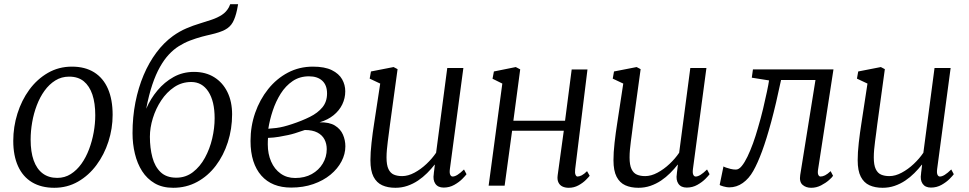

<svg xmlns="http://www.w3.org/2000/svg" viewBox="-20 -882 4602 912"><path d="M321.5 -565.5Q384 -565.5 427.2 -538.5Q470.5 -511.5 492.8 -460.2Q515 -409 515 -336.5Q515 -271.5 495 -209.5Q475 -147.5 438.2 -98Q401.5 -48.5 350.5 -19.2Q299.5 10 238 10Q176 10 132.2 -16.2Q88.5 -42.5 65.8 -92.5Q43 -142.5 43 -213Q43 -279.5 62.8 -342.5Q82.5 -405.5 119.2 -455.8Q156 -506 207.5 -535.8Q259 -565.5 321.5 -565.5ZM308.5 -518Q272 -518 242.8 -499.8Q213.5 -481.5 191.5 -451Q169.5 -420.5 154.8 -381.8Q140 -343 132.8 -301Q125.5 -259 125.5 -219Q125.5 -160.5 140 -120Q154.5 -79.5 182.8 -58.2Q211 -37 252 -37Q287.5 -37 316.2 -55.2Q345 -73.5 366.8 -104Q388.5 -134.5 403 -173Q417.5 -211.5 425 -253.2Q432.5 -295 432.5 -334.5Q432.5 -392 418.8 -432.8Q405 -473.5 378 -495.8Q351 -518 308.5 -518Z M1111 -862 1106 -835.5Q1098 -798 1085.5 -775.8Q1073 -753.5 1049 -740.8Q1025 -728 981 -718Q972 -716 961.8 -713.5Q951.5 -711 940 -708Q910.5 -700 883 -689.5Q855.5 -679 830.2 -663.2Q805 -647.5 782.5 -623.5Q760 -599.5 740 -564.2Q720 -529 703.5 -480Q687 -431 674.5 -365.5Q695 -413 728 -452.5Q761 -492 804.5 -516.2Q848 -540.5 901.5 -540.5Q957 -540.5 997.5 -515.2Q1038 -490 1060.2 -444.8Q1082.5 -399.5 1082.5 -339Q1082.5 -269.5 1062.2 -206.5Q1042 -143.5 1005 -94.8Q968 -46 916.5 -18Q865 10 802.5 10Q751.5 10 715 -11.2Q678.5 -32.5 655.2 -68.8Q632 -105 620.8 -151.8Q609.5 -198.5 609.5 -249.5Q609.5 -326 623.2 -395.8Q637 -465.5 662.2 -525.2Q687.5 -585 722.8 -632.2Q758 -679.5 801.5 -711Q833 -733.5 865.2 -747.2Q897.5 -761 928.5 -770.2Q959.5 -779.5 986.5 -788.8Q1013.5 -798 1034.2 -811.5Q1055 -825 1067.5 -848L1073.5 -862ZM888.5 -492.5Q843.5 -492.5 807.5 -468.2Q771.5 -444 745.8 -405Q720 -366 706 -320.5Q692 -275 692 -232.5Q692 -179 703.8 -134.8Q715.5 -90.5 743 -64.2Q770.5 -38 817.5 -38Q862 -38 896.2 -64.2Q930.5 -90.5 953.5 -132.8Q976.5 -175 988 -224.2Q999.5 -273.5 999.5 -320.5Q999.5 -401 969.8 -446.8Q940 -492.5 888.5 -492.5Z M1363 9Q1317.5 9 1282 -5.2Q1246.5 -19.5 1221.5 -47.8Q1196.5 -76 1183.2 -117.2Q1170 -158.5 1170 -212.5Q1170 -282.5 1192 -345.8Q1214 -409 1253.8 -458.8Q1293.5 -508.5 1347.5 -537Q1401.5 -565.5 1466 -565.5Q1522.5 -565.5 1556.2 -548.8Q1590 -532 1605 -505.5Q1620 -479 1620 -448.5Q1620 -415.5 1605.8 -386Q1591.5 -356.5 1564.2 -334.5Q1537 -312.5 1498 -301Q1544.5 -302 1571 -285.5Q1597.5 -269 1609 -242.5Q1620.5 -216 1620.5 -187Q1620.5 -150.5 1602.2 -115.5Q1584 -80.5 1549.8 -52.2Q1515.5 -24 1468 -7.5Q1420.5 9 1363 9ZM1382 -36.5Q1427.5 -36.5 1461 -55.2Q1494.5 -74 1513.2 -105.2Q1532 -136.5 1532 -173.5Q1532 -199.5 1521.2 -220Q1510.5 -240.5 1487.5 -252.5Q1464.5 -264.5 1428 -264.5Q1420.5 -262.5 1408.2 -258Q1396 -253.5 1380.5 -248.8Q1365 -244 1348.5 -240.5Q1329.5 -236.5 1305.2 -232.2Q1281 -228 1253 -227Q1252.5 -219 1252.2 -211.2Q1252 -203.5 1252 -196Q1252 -151 1267.8 -114.8Q1283.5 -78.5 1313 -57.5Q1342.5 -36.5 1382 -36.5ZM1254.5 -270.5Q1275.5 -272 1293 -274.2Q1310.5 -276.5 1328.2 -281Q1346 -285.5 1367 -292.5Q1414 -308 1451.8 -326.8Q1489.5 -345.5 1511.5 -372.2Q1533.5 -399 1533.5 -438Q1533.5 -477.5 1510.8 -498.5Q1488 -519.5 1447.5 -519.5Q1403.5 -519.5 1370 -496.8Q1336.5 -474 1313.2 -437Q1290 -400 1275.5 -356.2Q1261 -312.5 1254.5 -270.5Z M1858 10Q1822 10 1795.5 -2Q1769 -14 1754.2 -42.5Q1739.5 -71 1739.5 -121Q1739.5 -138.5 1740.8 -159.5Q1742 -180.5 1744.8 -204Q1747.5 -227.5 1750.5 -251Q1753.5 -274.5 1757 -295L1786 -485L1736 -508.5L1742 -542.5L1849.5 -563.5L1868.5 -553.5L1832.5 -291Q1830 -270 1827.2 -249.8Q1824.5 -229.5 1822 -210Q1819.5 -190.5 1817.8 -171.5Q1816 -152.5 1816 -134Q1816 -98 1825.2 -78.8Q1834.5 -59.5 1851 -52.5Q1867.5 -45.5 1890 -45.5Q1918.5 -45.5 1948.8 -61.8Q1979 -78 2006 -103.5Q2033 -129 2051.5 -156.5L2104.5 -559H2181L2117 -79.5Q2114.5 -61 2118.5 -52.2Q2122.5 -43.5 2130 -43.5Q2140 -43.5 2153 -51.5Q2166 -59.5 2184 -77L2196 -54.5Q2191.5 -48 2176.2 -32.5Q2161 -17 2138 -4Q2115 9 2087.5 9Q2060.5 9 2048 -9Q2035.5 -27 2040.5 -56.5Q2040.5 -58 2041 -62.8Q2041.5 -67.5 2042.5 -74Q2043.5 -80.5 2044 -87Q2044.5 -93.5 2045.5 -99L2044.5 -100Q2028.5 -79.5 2008.8 -59.8Q1989 -40 1965.5 -24.2Q1942 -8.5 1915 0.8Q1888 10 1858 10Z M2712 -78Q2710 -60 2713.8 -51.8Q2717.5 -43.5 2723 -43.5Q2732 -43.5 2743.2 -49.2Q2754.5 -55 2768.5 -69L2781 -47Q2776.5 -41 2762.5 -27Q2748.5 -13 2727.5 -1.5Q2706.5 10 2681.5 10Q2664.5 10 2651.8 4Q2639 -2 2632.5 -15.5Q2626 -29 2629 -50L2658 -261H2412.5L2377 0H2301L2366 -485L2319.5 -508L2326 -542.5L2430 -563.5L2451 -552.5L2418.5 -308.5H2664L2695.5 -552H2770.5Z M3012.5 10Q2976.5 10 2950 -2Q2923.5 -14 2908.8 -42.5Q2894 -71 2894 -121Q2894 -138.5 2895.2 -159.5Q2896.5 -180.5 2899.2 -204Q2902 -227.5 2905 -251Q2908 -274.5 2911.5 -295L2940.5 -485L2890.5 -508.5L2896.5 -542.5L3004 -563.5L3023 -553.5L2987 -291Q2984.5 -270 2981.8 -249.8Q2979 -229.5 2976.5 -210Q2974 -190.5 2972.2 -171.5Q2970.5 -152.5 2970.5 -134Q2970.5 -98 2979.8 -78.8Q2989 -59.5 3005.5 -52.5Q3022 -45.5 3044.5 -45.5Q3073 -45.5 3103.2 -61.8Q3133.5 -78 3160.5 -103.5Q3187.5 -129 3206 -156.5L3259 -559H3335.5L3271.5 -79.5Q3269 -61 3273 -52.2Q3277 -43.5 3284.5 -43.5Q3294.5 -43.5 3307.5 -51.5Q3320.5 -59.5 3338.5 -77L3350.5 -54.5Q3346 -48 3330.8 -32.5Q3315.5 -17 3292.5 -4Q3269.5 9 3242 9Q3215 9 3202.5 -9Q3190 -27 3195 -56.5Q3195 -58 3195.5 -62.8Q3196 -67.5 3197 -74Q3198 -80.5 3198.5 -87Q3199 -93.5 3200 -99L3199 -100Q3183 -79.5 3163.2 -59.8Q3143.5 -40 3120 -24.2Q3096.5 -8.5 3069.5 0.8Q3042.5 10 3012.5 10Z M3866 -78Q3863 -59.5 3867 -51.5Q3871 -43.5 3877.5 -43.5Q3887.5 -43.5 3899 -49.2Q3910.5 -55 3925.5 -69L3937 -47Q3933.5 -40.5 3918 -26.8Q3902.5 -13 3880.2 -1.5Q3858 10 3833 10Q3808 10 3792 -4.2Q3776 -18.5 3781 -50.5L3853.5 -502H3690Q3666 -387.5 3643.5 -304.2Q3621 -221 3599.8 -163.5Q3578.5 -106 3558 -70Q3537.5 -33.5 3508.2 -12.8Q3479 8 3443.5 8Q3432.5 8 3416.2 3.5Q3400 -1 3398.5 -4L3416.5 -91.5Q3419 -89.5 3428.5 -86Q3438 -82.5 3450.8 -79.5Q3463.5 -76.5 3475.5 -76.5Q3489.5 -76.5 3503.2 -93.2Q3517 -110 3530.5 -138Q3544 -166 3556.8 -201.2Q3569.5 -236.5 3580 -273.5Q3594 -320.5 3604.8 -365.8Q3615.5 -411 3623 -446.8Q3630.5 -482.5 3633 -500L3551 -513L3556.5 -552.5H3939Z M4172.5 10Q4136.5 10 4110 -2Q4083.5 -14 4068.8 -42.5Q4054 -71 4054 -121Q4054 -138.5 4055.2 -159.5Q4056.5 -180.5 4059.2 -204Q4062 -227.5 4065 -251Q4068 -274.5 4071.5 -295L4100.5 -485L4050.5 -508.5L4056.5 -542.5L4164 -563.5L4183 -553.5L4147 -291Q4144.5 -270 4141.8 -249.8Q4139 -229.5 4136.5 -210Q4134 -190.5 4132.2 -171.5Q4130.5 -152.5 4130.5 -134Q4130.5 -98 4139.8 -78.8Q4149 -59.5 4165.5 -52.5Q4182 -45.5 4204.5 -45.5Q4233 -45.5 4263.2 -61.8Q4293.5 -78 4320.5 -103.5Q4347.5 -129 4366 -156.5L4419 -559H4495.5L4431.5 -79.5Q4429 -61 4433 -52.2Q4437 -43.5 4444.5 -43.5Q4454.5 -43.5 4467.5 -51.5Q4480.5 -59.5 4498.5 -77L4510.5 -54.5Q4506 -48 4490.8 -32.5Q4475.5 -17 4452.5 -4Q4429.5 9 4402 9Q4375 9 4362.5 -9Q4350 -27 4355 -56.5Q4355 -58 4355.5 -62.8Q4356 -67.5 4357 -74Q4358 -80.5 4358.5 -87Q4359 -93.5 4360 -99L4359 -100Q4343 -79.5 4323.2 -59.8Q4303.5 -40 4280 -24.2Q4256.5 -8.5 4229.5 0.8Q4202.5 10 4172.5 10Z"/></svg>

Font: Merriweather 24pt Light
Style: Italic
Weight: 300
Italic angle: -7.8°
Version: Version 2.101